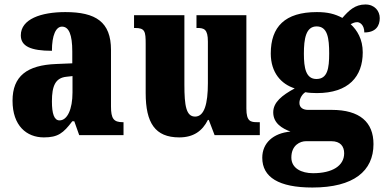

<svg xmlns="http://www.w3.org/2000/svg" viewBox="-20 -604 1717 858"><path d="M176 10C239 10 263 -9 303 -62H312L334 0H532V-58H528C488 -58 476 -74 476 -128V-381C476 -506 408 -550 272 -550C164 -550 73 -519 73 -446C73 -397 118 -377 212 -377C212 -447 230 -485 257 -485C288 -485 303 -449 303 -374V-321L231 -318C101 -313 36 -264 36 -154C36 -42 99 10 176 10ZM246 -66C222 -66 212 -96 212 -151C212 -221 228 -256 277 -261L304 -264V-191C304 -116 281 -66 246 -66Z M781 10C844 10 884 -18 909 -68H913L939 0H1141V-58H1130C1100 -58 1081 -61 1081 -119V-536H858V-479H861C892 -479 909 -474 909 -418V-232C909 -140 893 -83 852 -83C812 -83 804 -131 804 -226V-536H579V-479H583C628 -479 631 -464 631 -407V-188C631 -55 673 10 781 10Z M1376 234C1561 234 1649 160 1649 40C1649 -58 1588 -113 1462 -113H1356C1336 -113 1318 -122 1318 -144C1318 -165 1333 -186 1345 -192C1356 -189 1384 -188 1396 -188C1538 -188 1601 -262 1601 -370C1601 -429 1576 -469 1547 -496C1554 -499 1563 -505 1576 -505C1588 -505 1608 -493 1608 -459C1660 -459 1677 -489 1677 -523C1677 -555 1654 -584 1613 -584C1566 -584 1539 -557 1510 -524C1476 -542 1444 -550 1396 -550C1253 -550 1190 -484 1190 -365C1190 -279 1237 -228 1297 -209C1240 -178 1201 -147 1201 -102C1201 -53 1241 -30 1278 -16C1201 -9 1152 35 1152 101C1152 188 1226 234 1376 234ZM1394 -251C1347 -251 1338 -300 1338 -364C1338 -431 1347 -486 1395 -486C1444 -486 1451 -433 1451 -365C1451 -299 1444 -251 1394 -251ZM1379 170C1327 170 1282 148 1282 100C1282 44 1322 27 1347 27H1461C1501 27 1518 50 1518 81C1518 137 1465 170 1379 170Z"/></svg>

Font: Noto Serif Khmer Condensed Black
Style: Regular
Weight: 900
Width: 3
Designer: Danh Hong and the Monotype Design Team
Foundry: Monotype Imaging Inc.
Version: Version 2.004